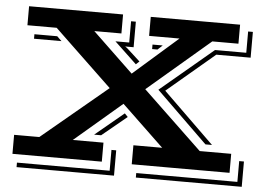

<svg xmlns="http://www.w3.org/2000/svg" viewBox="-49 -671 1068 786"><g transform="rotate(5 485.5 -277.5)"><path d="M24.4 -78.1H127.9L397.5 -302.7L159.7 -529.8H39.6V-607.9H425.8V-529.8H314.5L481.9 -369.6L664.6 -529.8H539.6V-607.9H906.7V-529.8H799.3L543 -311L787.1 -78.1H916.5V0H514.6V-78.1H632.8L459.5 -243.7L265.6 -78.1H391.6V0H24.4ZM813.5 -495.6H941.9V-583H961.4V-477.1H820.3L625 -312L835 -107.4H808.1L596.7 -313.5ZM460.9 -495.6V-583H480.5V-478H464.8Q459.5 -478 454.8 -478Q450.2 -478 445.8 -478.5Q454.1 -472.7 462.4 -464.8L509.3 -421.9L495.6 -409.2L404.3 -495.6ZM556.6 -495.6H598.6L578.6 -477.1H556.6ZM71.3 -495.6H165L184.1 -477.1H71.3ZM468.3 -205.1 481.4 -191.4 379.4 -107.4H350.6ZM951.7 34.2V-51.3H971.2V52.7H536.1V34.2ZM426.8 34.2V-51.3H446.3V52.7H45.9V34.2Z"/></g></svg>

Font: Vast Shadow
Style: Regular
Weight: 400
Designer: Nicole Fally
Foundry: Nicole Fally
Version: Version 1.002